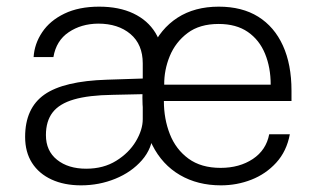

<svg xmlns="http://www.w3.org/2000/svg" viewBox="-20 -547 952 577"><path d="M223.5 10Q173 10 135 -7.5Q97 -25 76.2 -57.5Q55.5 -90 55.5 -135.5Q55.5 -222 113.5 -262.8Q171.5 -303.5 301.5 -307.5L409 -311V-356.5Q409 -413.5 372 -444.8Q335 -476 275 -476Q224 -475.5 186.5 -450.2Q149 -425 140.5 -375.5H81Q83.5 -415.5 106.8 -450.2Q130 -485 173.5 -506Q217 -527 278 -527Q338 -527 381 -506.5Q424 -486 447 -448.5Q470 -411 470 -359L440 -149Q438 -101.5 406.5 -65.5Q375 -29.5 326.5 -9.8Q278 10 223.5 10ZM239 -40Q291 -40 329.2 -63.8Q367.5 -87.5 388.2 -122.2Q409 -157 409 -189V-264L319 -262Q246.5 -261 202.5 -248.2Q158.5 -235.5 138.2 -209.2Q118 -183 118 -141Q118 -93.5 151.5 -66.8Q185 -40 239 -40ZM472.5 -243.5Q472.5 -189.5 490.5 -143.8Q508.5 -98 546.5 -70.2Q584.5 -42.5 643 -42.5Q699.5 -42.5 739.8 -69.2Q780 -96 789 -143.5H851Q841.5 -92.5 810.2 -58.2Q779 -24 735.5 -7Q692 10 644 10Q574 10 520.8 -21Q467.5 -52 437.8 -111Q408 -170 408 -253.5Q408 -337.5 435 -399Q462 -460.5 513.5 -493.8Q565 -527 637.5 -527Q707.5 -527 756 -496.8Q804.5 -466.5 830.2 -410Q856 -353.5 856 -274.5V-243.5ZM473.5 -292.5H793.5Q793.5 -344 776.5 -385.5Q759.5 -427 724.8 -451Q690 -475 637 -475Q580 -475 543.8 -447.8Q507.5 -420.5 490.2 -378.5Q473 -336.5 473.5 -292.5Z"/></svg>

Font: Public Sans Thin ExtraLight
Style: Regular
Weight: 250
Version: Version 1.007